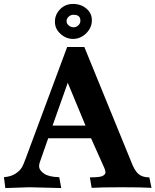

<svg xmlns="http://www.w3.org/2000/svg" viewBox="-20 -948 787 972"><path d="M323 -529 246 -312H413ZM129 0 7 4 0 -51Q35 -54 57 -68Q79 -82 89 -98Q99 -114 111 -148L320 -710H407L643 -132Q660 -86 680 -68Q700 -50 736 -50L747 3Q701 0 596 0Q491 0 444 3L435 -50Q488 -50 501 -58Q514 -66 514 -75Q514 -85 508 -98L441 -248H224L182 -128Q178 -117 178 -107Q178 -86 203 -69Q228 -52 280 -51L290 4ZM387 -843Q387 -873 354 -873Q339 -874 328 -864Q317 -854 317 -841Q317 -828 328 -819Q339 -810 353 -810Q367 -810 377 -820Q387 -830 387 -843ZM286 -777Q258 -802 258 -838Q258 -874 284 -901Q310 -928 350 -928Q390 -928 418 -904Q446 -880 445 -844Q445 -808 416 -779Q387 -751 350 -751Q314 -751 286 -777Z"/></svg>

Font: Lusitana
Style: Bold
Weight: 700
Designer: Ana Paula Megda
Foundry: Ana Paula Megda
Version: Version 1.001; ttfautohint (v1.4.1)